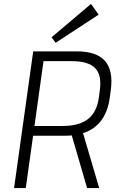

<svg xmlns="http://www.w3.org/2000/svg" viewBox="-20 -963 611 983"><path d="M150 -700H373Q475 -700 518 -650.5Q561 -601 547 -500L542 -463Q529 -366 471 -317Q413 -268 312 -268H145L153 -318H300Q385 -318 430.5 -353.5Q476 -389 486 -463L491 -500Q502 -579 467 -614.5Q432 -650 346 -650H189L206 -673L112 0H52ZM343 -285H404L488 0H426ZM485 -888 265 -744 244 -772 446 -943Z"/></svg>

Font: Pathway Extreme 8pt Thin
Style: Italic
Weight: 100
Italic angle: -8°
Designer: Eduardo Rodriguez Tunni
Foundry: Eduardo Rodriguez Tunni
Version: Version 1.000